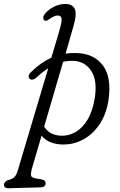

<svg xmlns="http://www.w3.org/2000/svg" viewBox="-100 -738 623 993"><path d="M88 -336.5Q69 -320 54.5 -329.5Q46.5 -335 48.5 -345.5Q50.5 -356 60.5 -365.5Q111.5 -415.5 165.5 -439.5L204 -568.5Q221 -625 218.5 -641.5Q216 -658 197.5 -658Q183 -658 158 -641Q151 -636 143.8 -632.2Q136.5 -628.5 130.5 -632Q125 -634.5 123.8 -643Q122.5 -651.5 129.5 -662.5Q142.5 -682.5 173 -700Q203.5 -717.5 237.5 -717.5Q275.5 -717.5 287 -691Q298.5 -664.5 278.5 -597.5L239 -460.5Q269 -465 301.5 -463.5Q388.5 -459 433 -398.5Q477.5 -338 461.5 -223Q450.5 -147.5 414.2 -94.2Q378 -41 325.8 -14.2Q273.5 12.5 215 9Q148.5 5 115 -36.5L65 134Q60 150.5 60 165.5Q60 180.5 83 184.5L113.5 189.5Q126 191.5 130.8 197Q135.5 202.5 136 209Q136 230 110 231L-58.5 235.5Q-66.5 236 -73 231.2Q-79.5 226.5 -79.5 218Q-79.5 203 -61 194.5Q-36.5 188.5 -25.5 177.5Q-14.5 166.5 -8.5 145L149.5 -385Q119.5 -366 88 -336.5ZM209.5 -36.5Q250 -33 287.5 -53.2Q325 -73.5 352.2 -118.2Q379.5 -163 390.5 -233Q403.5 -320.5 373.5 -368.5Q343.5 -416.5 289.5 -422.5Q257.5 -425.5 226.5 -418.5L128.5 -83.5Q154 -41 209.5 -36.5Z"/></svg>

Font: Fraunces 9pt S100 Light
Style: Italic
Weight: 300
Italic angle: -16°
Version: Version 1.000; ttfautohint (v1.8.3)